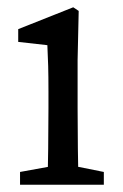

<svg xmlns="http://www.w3.org/2000/svg" viewBox="-20 -507 337 527"><path d="M110 0H196C194 -45 193 -148 193 -210V-342L196 -477L181 -487L30 -427V-392L110 -383C112 -343 113 -312 113 -257V-210C113 -148 112 -45 110 0ZM35 0H265V-35L165 -55H145L35 -35V0Z"/></svg>

Font: Source Serif Variable
Style: Regular
Weight: 389
Designer: Frank Grießhammer
Foundry: Adobe Systems Incorporated
Version: Version 3.001;hotconv 1.0.111;makeotfexe 2.5.65597